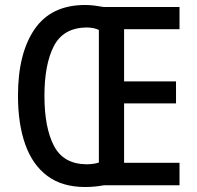

<svg xmlns="http://www.w3.org/2000/svg" viewBox="-20 -742 788 769"><path d="M321 -722Q341 -722 360 -719.5Q379 -717 395 -714H699V-625H477V-416H685V-328H477V-90H699V0H397Q380 3 361 5Q342 7 321 7Q229 7 169.5 -37.5Q110 -82 81 -164Q52 -246 52 -359Q52 -528 118.5 -625Q185 -722 321 -722ZM325 -632Q233 -630 195.5 -557Q158 -484 158 -358Q158 -231 196 -158Q234 -85 326 -84Q355 -84 376 -91V-622Q356 -632 325 -632Z"/></svg>

Font: Noto Sans Ethiopic Condensed Medium
Style: Regular
Weight: 500
Width: 3
Designer: Monotype Design Team
Foundry: Monotype Imaging Inc.
Version: Version 2.102; ttfautohint (v1.8.4.7-5d5b)